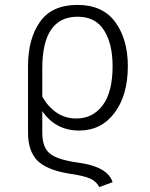

<svg xmlns="http://www.w3.org/2000/svg" viewBox="-20 -554 609 781"><path d="M384 207Q372 184 347 172.5Q322 161 260 152Q169 137 131.5 98.5Q94 60 94 -14V-285Q94 -396 142.5 -465Q191 -534 295 -534Q398 -534 449 -464Q500 -394 500 -285Q500 -167 446 -95Q392 -23 302 -23Q206 -23 152 -102V-14Q152 44 181.5 69.5Q211 95 294 107Q418 123 438 187ZM291 -72Q357 -72 397.5 -125.5Q438 -179 438 -285Q438 -376 403 -431Q368 -486 296 -486Q152 -486 152 -276V-161Q175 -120 210 -96Q245 -72 291 -72Z"/></svg>

Font: Trujillo Light
Style: Regular
Weight: 300
Designer: Fira Sans original fonts by bBox Type GmbH, Carrois Corporate GbR, & Edenspiekermann AG / Changes by Cristiano Sobral
Foundry: Fira Sans original fonts by bBox Type GmbH, Carrois Corporate GbR, & Edenspiekermann AG / Changes by Cristiano Sobral
Version: Version 4.301;July 28, 2020;FontCreator 13.0.0.2655 64-bit